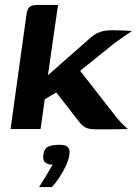

<svg xmlns="http://www.w3.org/2000/svg" viewBox="-20 -525 557 781"><path d="M23 0 87 -461Q90 -487 99.5 -496Q109 -505 136 -505H216L175 -219L351 -374Q363 -384 374 -389.5Q385 -395 399.5 -398.5Q414 -402 435 -402Q460 -402 480.5 -401Q501 -400 517 -399Q512 -396 500 -387.5Q488 -379 474 -369.5Q460 -360 449 -352L306 -237L455 -46Q466 -33 477.5 -21.5Q489 -10 500 0Q465 1 431.5 1Q398 1 371 1Q342 1 328.5 -6Q315 -13 303 -28L209 -149L162 -121L145 0ZM139 236Q151 217 160 202Q169 187 177.5 173Q186 159 194 145Q192 145 188.5 144.5Q185 144 182 144Q171 142 162.5 134.5Q154 127 156 105Q160 78 177 71Q194 64 222 64Q235 64 244.5 66.5Q254 69 259.5 78.5Q265 88 262 106Q259 126 247.5 150.5Q236 175 221 197.5Q206 220 191 236Z"/></svg>

Font: Genos SemiBold
Style: Italic
Weight: 600
Italic angle: -8°
Version: Version 1.010